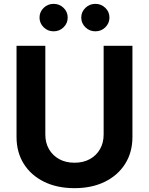

<svg xmlns="http://www.w3.org/2000/svg" viewBox="-20 -965 772 995"><path d="M366 10.1Q275.8 10.1 208.2 -23.2Q140.5 -56.5 103.1 -116.2Q65.7 -176 65.7 -255.2V-727.5H214.9V-267.5Q214.9 -225 233.8 -192.2Q252.6 -159.3 286.5 -140.5Q320.4 -121.7 366 -121.7Q411.8 -121.7 445.7 -140.5Q479.6 -159.3 498.3 -192.2Q517.1 -225 517.1 -267.5V-727.5H666.3V-255.2Q666.3 -176 628.7 -116.2Q591.2 -56.5 523.7 -23.2Q456.1 10.1 366 10.1ZM474.3 -802.7Q444 -802.7 422.6 -823.6Q401.1 -844.6 401.1 -873.9Q401.1 -903.5 422.6 -924.2Q444 -945 474.3 -945Q504.6 -945 525.9 -924.2Q547.2 -903.5 547.2 -874Q547.2 -844.5 525.9 -823.6Q504.6 -802.7 474.3 -802.7ZM257.9 -802.7Q227.6 -802.7 206.2 -823.6Q184.8 -844.6 184.8 -873.9Q184.8 -903.5 206.2 -924.2Q227.6 -945 257.9 -945Q288.2 -945 309.5 -924.2Q330.8 -903.5 330.8 -874Q330.8 -844.5 309.5 -823.6Q288.2 -802.7 257.9 -802.7Z"/></svg>

Font: Adwaita Sans
Style: Regular
Weight: 400
Designer: Rasmus Andersson
Foundry: rsms
Version: Version 4.001;git-9221beed3